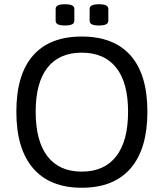

<svg xmlns="http://www.w3.org/2000/svg" viewBox="-20 -878 771 904"><path d="M57 -352Q57 -527 135.5 -616.5Q214 -706 365 -706Q516 -706 595 -616.5Q674 -527 674 -352Q674 -177 595 -85.5Q516 6 365 6Q215 6 136 -85.5Q57 -177 57 -352ZM583 -352Q583 -489 527 -559.5Q471 -630 365 -630Q259 -630 203.5 -559.5Q148 -489 148 -352Q148 -214 203.5 -142Q259 -70 365 -70Q471 -70 527 -142Q583 -214 583 -352ZM242 -780V-836Q242 -847 252.5 -852.5Q263 -858 286 -858Q309 -858 319.5 -852.5Q330 -847 330 -836V-780Q330 -769 319.5 -763.5Q309 -758 286 -758Q263 -758 252.5 -763.5Q242 -769 242 -780ZM402 -780V-836Q402 -847 412.5 -852.5Q423 -858 446 -858Q469 -858 479.5 -852.5Q490 -847 490 -836V-780Q490 -769 479.5 -763.5Q469 -758 446 -758Q423 -758 412.5 -763.5Q402 -769 402 -780Z"/></svg>

Font: Asap-Regular
Style: Regular
Weight: 400
Designer: Pablo Cosgaya
Foundry: Omnibus-Type
Version: Version 2.000; ttfautohint (v1.8)